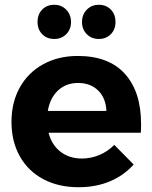

<svg xmlns="http://www.w3.org/2000/svg" viewBox="-20 -777 637 803"><path d="M570 -259Q570 -235 569 -222H183Q196 -171 233 -142.5Q270 -114 322 -114Q360 -114 395 -128.5Q430 -143 458 -171L539 -89Q498 -43 439.5 -18.5Q381 6 309 6Q224 6 160.5 -28Q97 -62 62.5 -124Q28 -186 28 -267Q28 -349 63 -411.5Q98 -474 161 -508.5Q224 -543 305 -543Q435 -543 502.5 -468Q570 -393 570 -259ZM425 -313Q423 -366 391 -398Q359 -430 306 -430Q256 -430 222.5 -398.5Q189 -367 180 -313ZM277 -685Q277 -654 257 -634Q237 -614 207 -614Q176 -614 156.5 -634Q137 -654 137 -685Q137 -717 156.5 -737Q176 -757 207 -757Q237 -757 257 -736.5Q277 -716 277 -685ZM463 -685Q463 -654 443.5 -634Q424 -614 393 -614Q363 -614 343 -634Q323 -654 323 -685Q323 -716 343 -736.5Q363 -757 393 -757Q424 -757 443.5 -737Q463 -717 463 -685Z"/></svg>

Font: Montserrat arm2 SemiBold
Style: Regular
Weight: 600
Designer: Julieta Ulanovsky
Foundry: Julieta Ulanovsky
Version: Version 6.000